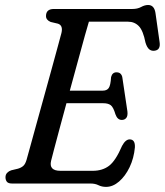

<svg xmlns="http://www.w3.org/2000/svg" viewBox="-20 -736 661 770"><path d="M343 0H28.5Q13 0 7.5 -7.2Q2 -14.5 2 -25Q2 -36 8.8 -43Q15.5 -50 25 -53L52 -59.5Q65.5 -63.5 73.5 -70.8Q81.5 -78 86.5 -95Q91 -111 101.8 -150.2Q112.5 -189.5 127 -241.8Q141.5 -294 157.2 -350.8Q173 -407.5 187.2 -459.5Q201.5 -511.5 212 -550.2Q222.5 -589 226.5 -604Q233.5 -634 212.5 -641L183 -648Q164.5 -656 164.5 -671.5Q164.5 -700 196 -700H511Q531.5 -700 546 -708Q560.5 -716 574 -716Q598.5 -716 603.5 -684L620 -567.5Q625 -535.5 599.5 -532.5Q587.5 -531 578.5 -538.2Q569.5 -545.5 563.5 -565Q554 -613.5 536.8 -631.2Q519.5 -649 493.5 -649H336.5Q332 -635.5 320.5 -593.5Q309 -551.5 293 -493.2Q277 -435 260 -372.5H392.5Q408.5 -372.5 416 -383Q423.5 -393.5 425.5 -427Q430.5 -446 447 -446Q458.5 -446 464.2 -439.5Q470 -433 471 -423L491 -289Q493 -271.5 486.5 -263.2Q480 -255 468.5 -255Q451 -255 443 -277.5Q434.5 -306.5 424 -314.2Q413.5 -322 394.5 -322H246.5Q231.5 -267 218.5 -218.5Q205.5 -170 196.5 -136Q187.5 -102 185 -91.5Q175 -51 222.5 -51H352Q391 -51 417.5 -71.2Q444 -91.5 469.5 -151Q483.5 -177 500 -177Q522.5 -177 521 -145Q517 -101.5 499.8 -65.5Q482.5 -29.5 457.5 -8Q432.5 13.5 405.5 13.5Q388.5 13.5 375 6.8Q361.5 0 343 0Z"/></svg>

Font: Fraunces 144pt S100
Style: Italic
Weight: 400
Italic angle: -16°
Version: Version 1.000; ttfautohint (v1.8.3)